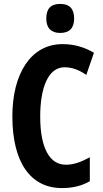

<svg xmlns="http://www.w3.org/2000/svg" viewBox="-20 -949 523 979"><path d="M287 -929C238 -929 216 -904 216 -854C216 -806 241 -781 287 -781C334 -781 358 -806 358 -854C358 -903 336 -929 287 -929ZM309 -606C350 -606 385 -591 420 -567L459 -680C408 -710 356 -724 299 -724C135 -724 43 -570 43 -356C43 -122 135 10 296 10C349 10 397 -1 438 -25V-147C399 -126 360 -109 316 -109C232 -109 185 -196 185 -355C185 -500 225 -606 309 -606Z"/></svg>

Font: Noto Sans Lao Looped ExtraCondensed
Style: Bold
Weight: 700
Width: 2
Designer: Mark Frömberg, Ben Mitchell
Foundry: The Fontpad Ltd
Version: Version 1.002